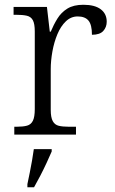

<svg xmlns="http://www.w3.org/2000/svg" viewBox="-20 -565 483 806"><path d="M40 0V-33H51Q77 -33 93.5 -37.5Q110 -42 118 -58Q126 -74 126 -107V-433Q126 -465 118 -480Q110 -495 92.5 -499Q75 -503 46 -503H37V-536H177L189 -432H193Q205 -461 221 -487Q237 -513 263 -529Q289 -545 330 -545Q378 -545 403 -526Q428 -507 428 -474Q428 -451 413.5 -435Q399 -419 366 -419Q366 -461 351.5 -478.5Q337 -496 306 -496Q278 -496 256.5 -475.5Q235 -455 221 -421.5Q207 -388 200 -349Q193 -310 193 -274V-104Q193 -72 201.5 -56.5Q210 -41 226.5 -37Q243 -33 268 -33H299V0ZM95 208Q100 185 105 159.5Q110 134 114.5 109Q119 84 122 61H197V71Q188 92 175.5 119Q163 146 149 173Q135 200 123 221H95Z"/></svg>

Font: Noto Rashi Hebrew Light
Style: Regular
Weight: 300
Version: Version 1.006